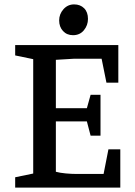

<svg xmlns="http://www.w3.org/2000/svg" viewBox="-20 -853 615 873"><path d="M49 0V-47L131 -64V-584L49 -601V-648H518V-477H464L442 -586H317L234 -581V-361H375L392 -422H437V-236H392L375 -301H234V-72Q252 -67 278.5 -64.5Q305 -62 330 -62H451L473 -174H527V0ZM312 -693Q284 -693 266.5 -712Q249 -731 249 -760Q249 -789 268.5 -811Q288 -833 317 -833Q345 -833 362.5 -815.5Q380 -798 380 -767Q380 -738 361.5 -715.5Q343 -693 312 -693Z"/></svg>

Font: Faustina Light Medium
Style: Regular
Weight: 500
Version: Version 1.200